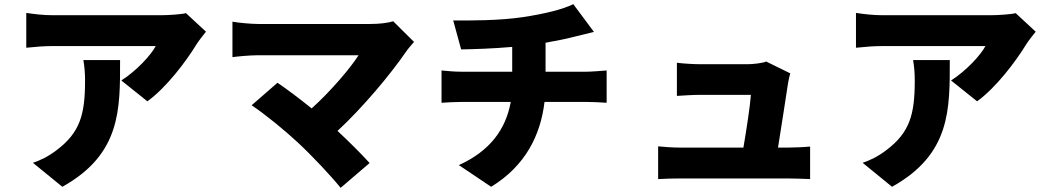

<svg xmlns="http://www.w3.org/2000/svg" viewBox="-20 -829 5020 921"><path d="M380 -541C386 -505 388 -476 388 -441C388 -278 363 -193 252 -109C210 -77 173 -60 138 -48L279 67C561 -90 556 -306 556 -541ZM872 -766C851 -760 785 -756 752 -756H233C189 -756 147 -761 106 -767V-600C158 -605 189 -608 233 -608H727C705 -566 636 -490 562 -443L687 -343C777 -408 872 -533 923 -617C933 -633 956 -662 968 -677Z M1866 -727C1841 -719 1801 -714 1756 -714H1218C1184 -714 1121 -720 1095 -725V-555C1117 -558 1177 -564 1218 -564H1700C1660 -501 1565 -390 1475 -309C1414 -358 1354 -403 1311 -432L1187 -324C1252 -281 1348 -202 1408 -146C1477 -82 1568 15 1614 72L1753 -47C1712 -92 1655 -149 1599 -201C1720 -313 1853 -472 1927 -580C1936 -594 1950 -609 1966 -628Z M2597 -485V-624C2647 -633 2694 -642 2740 -654C2758 -658 2788 -666 2829 -676L2730 -809C2679 -784 2595 -763 2489 -747C2378 -730 2231 -730 2154 -731L2192 -592C2254 -593 2347 -596 2437 -604V-485H2193C2161 -485 2128 -488 2098 -491V-336C2125 -338 2164 -340 2194 -340H2430C2406 -207 2329 -104 2181 -37L2336 67C2501 -34 2573 -181 2592 -340H2796C2825 -340 2860 -338 2890 -336V-491C2867 -489 2814 -485 2793 -485Z M3712 -121C3727 -216 3752 -374 3760 -429C3762 -441 3766 -462 3771 -477L3655 -534C3640 -526 3590 -521 3567 -521H3337C3310 -521 3255 -524 3227 -528V-369C3258 -371 3305 -374 3338 -374H3582C3578 -319 3560 -202 3546 -121H3244C3207 -121 3165 -124 3137 -127V30C3179 28 3206 27 3244 27H3759C3788 27 3844 29 3866 30V-126C3837 -123 3784 -121 3757 -121Z M4360 -541C4366 -505 4368 -476 4368 -441C4368 -278 4343 -193 4232 -109C4190 -77 4153 -60 4118 -48L4259 67C4541 -90 4536 -306 4536 -541ZM4852 -766C4831 -760 4765 -756 4732 -756H4213C4169 -756 4127 -761 4086 -767V-600C4138 -605 4169 -608 4213 -608H4707C4685 -566 4616 -490 4542 -443L4667 -343C4757 -408 4852 -533 4903 -617C4913 -633 4936 -662 4948 -677Z"/></svg>

Font: Noto Sans CJK Black
Style: Bold
Weight: 900
Designer: Ryoko NISHIZUKA (kana & ideographs); Paul D. Hunt (Latin, Greek & Cyrillic); Wenlong ZHANG (bopomofo); Sandoll Communica
Foundry: Adobe Systems Incorporated
Version: Version 1.000;PS 1;hotconv 1.0.78;makeotf.lib2.5.61930